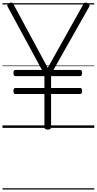

<svg xmlns="http://www.w3.org/2000/svg" viewBox="-20 -1036 784 1556"><path d="M367 14Q340 14 340 -5V-274H105Q98 -274 93.5 -279.5Q89 -285 89 -298Q89 -312 93.5 -317.5Q98 -323 105 -323H340V-419H105Q98 -419 93.5 -425Q89 -431 89 -444Q89 -458 93.5 -463.5Q98 -469 105 -469H320L42 -982Q37 -992 40.5 -998.5Q44 -1005 56 -1011Q69 -1017 76 -1015Q83 -1013 90 -1000L367 -486L654 -999Q662 -1013 669.5 -1015Q677 -1017 688 -1011Q701 -1005 704.5 -998.5Q708 -992 703 -982L413 -469H628Q637 -469 641 -464Q645 -459 645 -445Q645 -431 641 -425Q637 -419 628 -419H394V-323H628Q637 -323 641 -318Q645 -313 645 -299Q645 -286 641 -280Q637 -274 628 -274H394V-5Q394 14 367 14ZM0 490H744V500H0ZM0 -20H744V0H0ZM0 -505H744V-500H0ZM0 -1010H744V-1000H0Z"/></svg>

Font: Playwrite ES Guides
Style: Regular
Weight: 400
Designer: Veronika Burian, José Scaglione
Foundry: TypeTogether
Version: Version 1.003